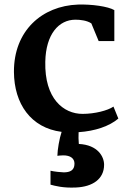

<svg xmlns="http://www.w3.org/2000/svg" viewBox="-20 -582 575 861"><path d="M256.3 9.3C246.1 40 237.8 88.9 237.3 116.7C239.3 116.2 256.3 114.7 263.7 114.7C295.9 114.7 314 128.4 314 151.9C314 182.6 293 190.9 265.6 190.9C255.4 190.9 222.2 187.5 206.5 183.6V246.1C227.1 251.5 262.2 261.7 321.3 258.8C395 255.4 446.8 221.2 446.8 156.7C446.8 121.1 419.4 67.9 333.5 63.5C332 47.9 331.5 26.9 332.5 10.7C406.2 5.9 470.7 -16.1 510.7 -50.3L488.8 -104C463.4 -86.4 405.3 -71.3 350.1 -71.3C265.1 -71.3 179.2 -139.2 183.1 -305.2C185.5 -428.2 243.2 -493.7 318.4 -493.7C340.3 -493.7 370.1 -490.2 389.6 -477.1L422.4 -397.9H492.7V-536.6C464.8 -553.2 391.1 -563.5 329.6 -561.5C168.5 -555.7 41.5 -444.3 42.5 -259.3C43.5 -116.7 118.2 -8.3 256.3 9.3Z"/></svg>

Font: Merriweather
Style: Bold
Weight: 700
Designer: Eben Sorkin ( eben@eyebytes.com )
Foundry: Sorkin Type Co.
Version: Version 1.003